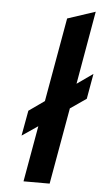

<svg xmlns="http://www.w3.org/2000/svg" viewBox="-53 -756 429 791"><g transform="rotate(5 162.0 -361.0)"><path d="M75 0 116 -231.5 50.5 -187 69.5 -291.5 134 -337 195.5 -684 310.5 -722 257.5 -419.5 323.5 -466 305 -361.5 239 -316 183 0Z"/></g></svg>

Font: Overpass SemiBold
Style: Italic
Weight: 600
Italic angle: -10°
Designer: Delve Withrington, Dave Bailey, Thomas Jockin
Foundry: Delve Fonts LLC
Version: Version 4.000